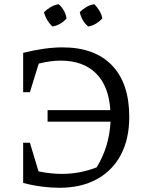

<svg xmlns="http://www.w3.org/2000/svg" viewBox="-20 -884 696 912"><path d="M262 8Q224 8 180 2.5Q136 -3 90 -15V-206H122L163 -70Q220 -58 275 -58Q359 -58 439 -89Q499 -186 505 -306H206V-361H504Q497 -475 436 -535.5Q375 -596 268 -596Q220 -596 164 -582L122 -446H90V-633Q195 -659 277 -659Q430 -659 512 -573.5Q594 -488 594 -329Q594 -224 554 -148.5Q514 -73 439.5 -32.5Q365 8 262 8ZM259 -864Q291 -834 296 -796Q284 -782 266 -771.5Q248 -761 229 -758Q215 -771 204.5 -788.5Q194 -806 189 -826Q203 -840 221 -850.5Q239 -861 259 -864ZM428 -864Q442 -850 452.5 -832.5Q463 -815 466 -796Q453 -782 435.5 -771.5Q418 -761 399 -758Q368 -784 359 -826Q372 -840 390 -850.5Q408 -861 428 -864Z"/></svg>

Font: Piazzolla SC
Style: Regular
Weight: 400
Designer: Juan Pablo del Peral
Foundry: Huerta Tipografica
Version: Version 1.330